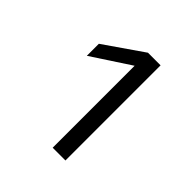

<svg xmlns="http://www.w3.org/2000/svg" viewBox="-173 -787 926 926"><g transform="rotate(45 290.0 -324.5)"><path d="M406 0V-649H320L122 -512V-430L319 -559V0Z"/></g></svg>

Font: Gamestation Text
Style: Bold
Weight: 400
Designer: Jonas Hecksher
Foundry: Jonas Hecksher, Playtypeª, e-types AS
Version: Version 1.003